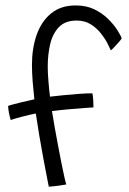

<svg xmlns="http://www.w3.org/2000/svg" viewBox="-20 -704 488 724"><path d="M164 0Q163.5 -4 157.5 -33Q151.5 -62 143.8 -104.5Q136 -147 128.2 -192.5Q120.5 -238 115 -276Q94 -272 65 -264.5Q36 -257 20.5 -251.5Q17 -262.5 14 -277.5Q11 -292.5 10.5 -304.5Q15 -306.5 28.8 -310.2Q42.5 -314 59.5 -318Q76.5 -322 90.8 -325.2Q105 -328.5 109.5 -329.5Q106 -361.5 103.2 -395.8Q100.5 -430 100.5 -460Q100.5 -521.5 118 -572Q135.5 -622.5 172.2 -653Q209 -683.5 265.5 -683.5Q305.5 -683.5 335.8 -668.8Q366 -654 387.5 -632.8Q409 -611.5 422 -591.2Q435 -571 439 -559.5Q435.5 -553.5 427.2 -544.2Q419 -535 411 -526.5Q403 -518 398 -514Q395 -520.5 386 -538.8Q377 -557 361.2 -577.2Q345.5 -597.5 322.8 -612Q300 -626.5 269 -626.5Q226 -626.5 202.2 -601.8Q178.5 -577 169.2 -537.5Q160 -498 160 -453.5Q160 -429 162.8 -395.8Q165.5 -362.5 168.5 -339.5Q186 -341.5 217.2 -344.8Q248.5 -348 280 -350.2Q311.5 -352.5 328.5 -352Q330.5 -342 331.5 -326.8Q332.5 -311.5 332.5 -299Q328 -299 301.5 -297Q275 -295 240.2 -292Q205.5 -289 176 -285Q180 -259.5 186 -225.5Q192 -191.5 198.8 -155.8Q205.5 -120 211.8 -88.5Q218 -57 223 -35.2Q228 -13.5 230 -8.5Q221.5 -7 209 -5Q196.5 -3 184.2 -1.8Q172 -0.5 164 0Z"/></svg>

Font: Grandstander Thin ExtraLight
Style: Regular
Weight: 250
Version: Version 1.200